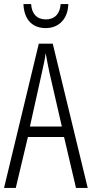

<svg xmlns="http://www.w3.org/2000/svg" viewBox="-20 -930 454 950"><path d="M318 -910H280C277 -862 251 -834 207 -834C163 -834 137 -861 134 -910H96C99 -831 142 -791 206 -791C272 -791 316 -837 318 -910ZM356 0H414L241 -714H172L0 0H58L118 -252H297ZM224 -574 286 -304H128L188 -574C196 -609 202 -637 206 -667C211 -637 217 -609 224 -574Z"/></svg>

Font: Noto Sans Lao ExtraCondensed Light
Style: Regular
Weight: 300
Width: 2
Designer: Monotype Design Team
Foundry: Monotype Imaging Inc.
Version: Version 2.003